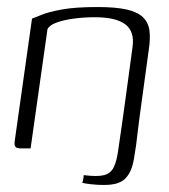

<svg xmlns="http://www.w3.org/2000/svg" viewBox="-20 -422 482 546"><path d="M71 -369Q79 -372 98.5 -380Q118 -388 156 -395Q194 -402 257 -402Q309 -402 340 -395Q371 -388 386.5 -373Q402 -358 405 -335Q408 -312 403 -280L377 -90Q373 -59 370.5 -38Q368 -17 367 -9Q364 11 361 29Q358 47 352.5 60.5Q347 74 338 84Q329 94 314 99Q299 104 275 104Q257 104 239.5 102Q222 100 214 98Q215 95 216 91Q217 87 217.5 82.5Q218 78 218 76Q257 81 276 76Q295 71 303.5 53.5Q312 36 316 6Q327 -68 337 -141.5Q347 -215 357 -289Q363 -333 336 -353Q309 -373 250 -373Q218 -373 189 -369Q160 -365 140 -357.5Q120 -350 115 -339L67 0Q66 0 62 0Q58 0 53 0Q48 0 44 0Q40 0 38 0Q28 0 24 -4.5Q20 -9 22 -22Z"/></svg>

Font: Genos Thin Light
Style: Italic
Weight: 300
Italic angle: -8°
Version: Version 1.010